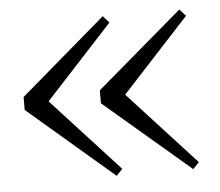

<svg xmlns="http://www.w3.org/2000/svg" viewBox="-40 -539 609 532"><g transform="rotate(-5 264.5 -273.0)"><path d="M264 -51 281 -69 94 -273 281 -476 264 -495 26 -291V-255ZM477 -51 494 -69 307 -273 494 -476 477 -495 238 -291V-255Z"/></g></svg>

Font: Noto Serif CJK TC Light
Style: Regular
Weight: 300
Designer: Ryoko NISHIZUKA 西塚涼子 (kana & ideographs); Frank Grießhammer (Latin, Greek & Cyrillic); Wenlong ZHANG 张文龙 (bopomofo); San
Foundry: Adobe
Version: Version 2.001;hotconv 1.1.0;makeotfexe 2.6.0